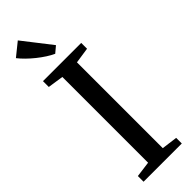

<svg xmlns="http://www.w3.org/2000/svg" viewBox="-325 -994 1003 1003"><g transform="rotate(-45 176.0 -493.0)"><path d="M122 -53.5V-687L35 -700V-743H317.5V-700L230 -687V-53L317.5 -41.5V0H35V-42ZM181 -799Q162 -807.5 139.5 -822Q117 -836.5 94.5 -854.5Q72 -872.5 52.5 -891.8Q33 -911 20 -928L92.5 -986.5L216 -828L181.5 -799Z"/></g></svg>

Font: Merriweather 48pt
Style: Regular
Weight: 400
Version: Version 2.100